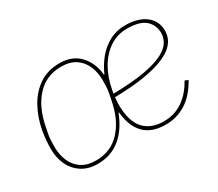

<svg xmlns="http://www.w3.org/2000/svg" viewBox="-101 -731 1085 956"><g transform="rotate(-30 442.0 -253.0)"><path d="M227 -7Q311 -7 366 -65.5Q421 -124 441 -225L449 -265Q452 -280 453 -299Q454 -318 454 -337Q454 -381 438.5 -418Q423 -455 390.5 -477Q358 -499 307 -499Q223 -499 168 -440.5Q113 -382 93 -281L85 -241Q82 -226 81 -207.5Q80 -189 80 -169Q80 -125 95.5 -88Q111 -51 143.5 -29Q176 -7 227 -7ZM686 -499Q630 -499 585.5 -469Q541 -439 511.5 -387.5Q482 -336 470 -269L467 -252Q580 -254 650 -267Q720 -280 758 -300.5Q796 -321 810 -345.5Q824 -370 824 -395Q824 -441 791.5 -470Q759 -499 686 -499ZM617 12Q537 12 494.5 -31Q452 -74 444 -157H441Q411 -78 357 -33Q303 12 225 12Q172 12 134.5 -12.5Q97 -37 78 -78Q59 -119 59 -169Q59 -195 61.5 -221Q64 -247 68 -271Q81 -341 112.5 -397Q144 -453 193 -485.5Q242 -518 309 -518Q383 -518 425 -472Q467 -426 473 -358H476Q494 -400 523.5 -436.5Q553 -473 594.5 -495.5Q636 -518 688 -518Q724 -518 753 -509.5Q782 -501 803 -485Q824 -469 835 -446.5Q846 -424 846 -395Q846 -376 838.5 -355Q831 -334 809.5 -313.5Q788 -293 746 -275.5Q704 -258 635.5 -246.5Q567 -235 465 -233Q464 -226 463 -213.5Q462 -201 462 -193Q462 -97 502 -52Q542 -7 617 -7Q679 -7 727 -40.5Q775 -74 806 -132L825 -124Q785 -53 732.5 -20.5Q680 12 617 12Z"/></g></svg>

Font: IBM Plex Sans Thin
Style: Italic
Weight: 250
Italic angle: -11.31°
Designer: Mike Abbink, Paul van der Laan, Pieter van Rosmalen
Foundry: Bold Monday
Version: Version 3.201